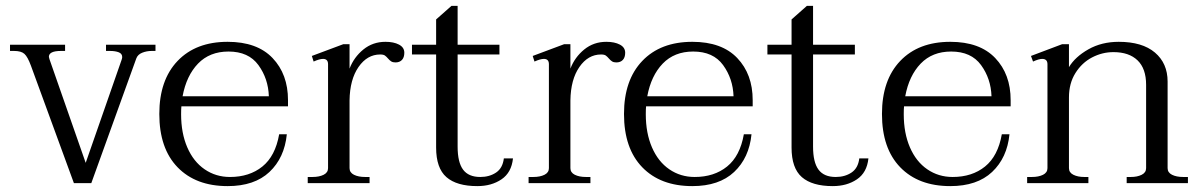

<svg xmlns="http://www.w3.org/2000/svg" viewBox="-20 -622 4079 652"><path d="M85 -399Q74 -429 63 -439Q52 -449 28 -449H14V-470H201V-449H187Q146 -449 146 -429L148 -421L271 -69L393 -419Q395 -425 395 -428Q395 -440 383 -444.5Q371 -449 354 -449H340V-470H508V-449H495Q478 -449 463 -443Q448 -437 443 -424L290 0H231Z M596 -261Q595 -252 595 -234Q595 -170 616 -121.5Q637 -73 675 -47Q713 -21 761 -21Q827 -21 871 -56.5Q915 -92 928 -166H954Q946 -86 895 -38Q844 10 753 10Q645 10 583 -54Q521 -118 521 -235Q521 -350 583 -415Q645 -480 753 -480Q853 -480 905.5 -425Q958 -370 958 -282V-261ZM600 -295H893Q891 -355 857.5 -401Q824 -447 756 -447Q692 -447 652.5 -406Q613 -365 600 -295Z M1353 -443Q1353 -427 1345 -418.5Q1337 -410 1323 -410Q1314 -410 1308.5 -413.5Q1303 -417 1298 -423Q1292 -430 1287 -433.5Q1282 -437 1271 -437Q1227 -437 1197.5 -394.5Q1168 -352 1167 -281V-51Q1167 -36 1182 -28.5Q1197 -21 1220 -21H1235V0H1025V-21H1041Q1064 -21 1079 -28.5Q1094 -36 1094 -51V-404Q1094 -422 1077 -422Q1065 -422 1045 -413L1039 -432L1146 -472H1167V-389Q1182 -428 1214 -454Q1246 -480 1289 -480Q1317 -480 1335 -470.5Q1353 -461 1353 -443Z M1722 -84Q1717 -36 1683 -13Q1649 10 1601 10Q1531 10 1496 -20.5Q1461 -51 1461 -121V-437H1379V-470H1461V-556L1513 -602H1534V-470H1676V-437H1534V-124Q1534 -71 1552.5 -46Q1571 -21 1611 -21Q1642 -21 1664.5 -36Q1687 -51 1691 -84Z M2103 -443Q2103 -427 2095 -418.5Q2087 -410 2073 -410Q2064 -410 2058.5 -413.5Q2053 -417 2048 -423Q2042 -430 2037 -433.5Q2032 -437 2021 -437Q1977 -437 1947.5 -394.5Q1918 -352 1917 -281V-51Q1917 -36 1932 -28.5Q1947 -21 1970 -21H1985V0H1775V-21H1791Q1814 -21 1829 -28.5Q1844 -36 1844 -51V-404Q1844 -422 1827 -422Q1815 -422 1795 -413L1789 -432L1896 -472H1917V-389Q1932 -428 1964 -454Q1996 -480 2039 -480Q2067 -480 2085 -470.5Q2103 -461 2103 -443Z M2174 -261Q2173 -252 2173 -234Q2173 -170 2194 -121.5Q2215 -73 2253 -47Q2291 -21 2339 -21Q2405 -21 2449 -56.5Q2493 -92 2506 -166H2532Q2524 -86 2473 -38Q2422 10 2331 10Q2223 10 2161 -54Q2099 -118 2099 -235Q2099 -350 2161 -415Q2223 -480 2331 -480Q2431 -480 2483.5 -425Q2536 -370 2536 -282V-261ZM2178 -295H2471Q2469 -355 2435.5 -401Q2402 -447 2334 -447Q2270 -447 2230.5 -406Q2191 -365 2178 -295Z M2929 -84Q2924 -36 2890 -13Q2856 10 2808 10Q2738 10 2703 -20.5Q2668 -51 2668 -121V-437H2586V-470H2668V-556L2720 -602H2741V-470H2883V-437H2741V-124Q2741 -71 2759.5 -46Q2778 -21 2818 -21Q2849 -21 2871.5 -36Q2894 -51 2898 -84Z M3050 -261Q3049 -252 3049 -234Q3049 -170 3070 -121.5Q3091 -73 3129 -47Q3167 -21 3215 -21Q3281 -21 3325 -56.5Q3369 -92 3382 -166H3408Q3400 -86 3349 -38Q3298 10 3207 10Q3099 10 3037 -54Q2975 -118 2975 -235Q2975 -350 3037 -415Q3099 -480 3207 -480Q3307 -480 3359.5 -425Q3412 -370 3412 -282V-261ZM3054 -295H3347Q3345 -355 3311.5 -401Q3278 -447 3210 -447Q3146 -447 3106.5 -406Q3067 -365 3054 -295Z M4014 -21V0H3806V-21H3820Q3842 -21 3857 -28.5Q3872 -36 3872 -51V-334Q3872 -389 3843 -417Q3814 -445 3761 -445Q3723 -445 3688.5 -427Q3654 -409 3632 -374Q3610 -339 3610 -291V-51Q3610 -36 3625 -28.5Q3640 -21 3662 -21H3676V0H3468V-21H3484Q3507 -21 3522 -28.5Q3537 -36 3537 -51V-404Q3537 -422 3519 -422Q3508 -422 3488 -413L3481 -432L3587 -472H3610V-394Q3631 -429 3676 -454.5Q3721 -480 3779 -480Q3859 -480 3902 -443.5Q3945 -407 3945 -345V-51Q3945 -36 3960 -28.5Q3975 -21 3998 -21Z"/></svg>

Font: Taviraj Light
Style: Regular
Weight: 300
Designer: Katatrad Team
Foundry: CadsonDemak
Version: Version 1.001